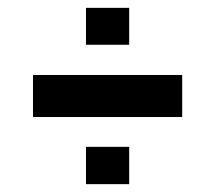

<svg xmlns="http://www.w3.org/2000/svg" viewBox="-20 -497 549 489"><path d="M64 -199V-306H444V-199ZM199 -28V-123H309V-28ZM199 -383V-477H309V-383Z"/></svg>

Font: Saira SemiCondensed
Style: Bold
Weight: 700
Width: 4
Designer: Hector Gatti with collaboration of the Omnibus-Type team
Foundry: Omnibus-Type
Version: Version 1.101